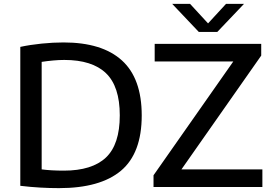

<svg xmlns="http://www.w3.org/2000/svg" viewBox="-20 -967 1411 993"><path d="M285 6Q238 6 188.8 3.2Q139.5 0.5 85 -6V-724.5Q136 -735.5 195.2 -741.5Q254.5 -747.5 308.5 -747.5Q508 -747.5 610.5 -654.5Q713 -561.5 713 -370Q713 -174.5 605.8 -84.2Q498.5 6 285 6ZM310 -84.5Q456 -84.5 527.8 -152.2Q599.5 -220 599.5 -370.5Q599.5 -520 528 -588.5Q456.5 -657 312.5 -657Q285 -657 255 -654.2Q225 -651.5 195.5 -647V-91Q244 -84.5 310 -84.5ZM774 0V-60.5L1186.5 -649H780V-740H1331V-679.5L918.5 -91H1337V0ZM1008 -802 870.5 -947H963L1056 -846L1149 -947H1242L1104 -802Z"/></svg>

Font: Encode Sans SmExp Md
Style: Regular
Weight: 500
Width: 6
Designer: Multiple Designers
Foundry: Impallari Type
Version: Version 3.002; ttfautohint (v1.8.3) -l 8 -r 50 -G 200 -x 14 